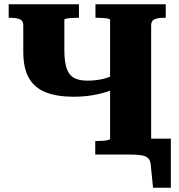

<svg xmlns="http://www.w3.org/2000/svg" viewBox="-20 -730 845 907"><path d="M328 -273Q249 -273 196 -294Q143 -315 116.5 -361.5Q90 -408 90 -485V-610Q90 -632 73.5 -639Q57 -646 31 -646H21V-710H353V-646H344Q331 -646 317 -645Q303 -644 293.5 -642Q284 -640 284 -636V-495Q284 -440 294.5 -408Q305 -376 329 -362.5Q353 -349 393 -349Q430 -349 464 -356.5Q498 -364 531 -383V-315Q493 -296 440 -284.5Q387 -273 328 -273ZM430 0V-64H440Q453 -64 467 -65Q481 -66 490.5 -68.5Q500 -71 500 -74V-636Q500 -640 490.5 -642Q481 -644 467 -645Q453 -646 440 -646H431V-710H763V-646H753Q727 -646 710.5 -639Q694 -632 694 -610V0ZM592 0H522V-75H787V157H703L692 47Q690 27 679.5 17Q669 7 647.5 3.5Q626 0 592 0Z"/></svg>

Font: Roboto Serif 36pt
Style: Bold
Weight: 700
Version: Version 1.008